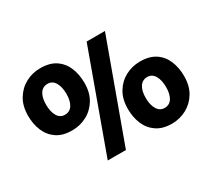

<svg xmlns="http://www.w3.org/2000/svg" viewBox="-140 -1004 1397 1263"><g transform="rotate(-30 558.5 -373.0)"><path d="M254 -288Q183 -287.5 137.5 -318Q92 -348.5 70 -400.5Q48 -452.5 48 -516Q48 -590.5 79.8 -642.2Q111.5 -694 162.5 -721Q213.5 -748 272 -748Q344 -748.5 389.5 -717.8Q435 -687 456.5 -634.8Q478 -582.5 478 -519Q478 -445 446.5 -393.5Q415 -342 363.8 -315Q312.5 -288 254 -288ZM355 0 626 -747H765L493 0ZM262 -401Q299.5 -401 319.2 -431.5Q339 -462 339 -515Q339 -569 319.5 -602Q300 -635 264 -635Q226.5 -635 206.8 -604.8Q187 -574.5 187 -521Q187 -467 206.5 -434Q226 -401 262 -401ZM845 2Q774 2 728.5 -28.8Q683 -59.5 661 -111.5Q639 -163.5 639 -227Q639 -301.5 670.5 -353Q702 -404.5 753 -431.2Q804 -458 862 -458Q934 -458.5 979.5 -428Q1025 -397.5 1046.5 -345.5Q1068 -293.5 1068 -230Q1068 -155.5 1036.5 -104Q1005 -52.5 954 -25.5Q903 1.5 845 2ZM853 -112Q890 -112 909.5 -142.5Q929 -173 929 -226Q929 -280 909.5 -313Q890 -346 854 -346Q817.5 -346 797.2 -315.8Q777 -285.5 777 -232Q777 -178 797 -145Q817 -112 853 -112Z"/></g></svg>

Font: Merriweather Sans Black
Style: Regular
Weight: 900
Designer: Eben Sorkin
Foundry: Eben Sorkin
Version: Version 1.008; ttfautohint (v1.7.19-72a1) -l 8 -r 50 -G 200 